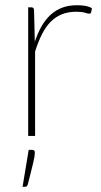

<svg xmlns="http://www.w3.org/2000/svg" viewBox="-20 -521 388 736"><path d="M113.5 -361Q124.5 -394.5 139.5 -420.5Q154.5 -446.5 174.2 -464.5Q194 -482.5 219 -491.8Q244 -501 275.5 -501Q290 -501 305.2 -498.8Q320.5 -496.5 332.5 -489.5L329.5 -474Q327.5 -468.5 322.5 -468.5Q317 -468.5 305.8 -472.2Q294.5 -476 272.5 -476Q241.5 -476 217.2 -466.2Q193 -456.5 174.2 -437.5Q155.5 -418.5 141 -390Q126.5 -361.5 114.5 -323.5V0H88V-493H100Q110 -493 110.5 -482ZM104 53.5Q109.5 53.5 111.5 56.5Q113.5 59.5 113.5 65.5Q113.5 71 112 80.5Q110.5 90 107 104.2Q103.5 118.5 98.5 138.8Q93.5 159 86.5 186Q85 190.5 82.8 192.8Q80.5 195 75 195H66.5L90 53.5Z"/></svg>

Font: Lato ExtraLight
Style: Regular
Weight: 275
Designer: Lukasz Dziedzic with Adam Twardoch and Botio Nikoltchev
Foundry: tyPoland Lukasz Dziedzic
Version: Version 2.015; 2015-08-06; http://www.latofonts.com/